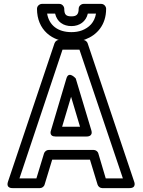

<svg xmlns="http://www.w3.org/2000/svg" viewBox="-20 -941 732 986"><path d="M461 -171H230C219 -171 209 -163 206 -153L167 -25H80L301 -686H388L611 -25H523L485 -153C482 -164 471 -171 461 -171ZM442 -121 481 7C484 17 494 25 505 25H645C683 25 669 -8 669 -8L430 -719C427 -728 417 -736 406 -736H283C274 -736 264 -730 260 -719L21 -8C9 28 45 25 45 25H185C195 25 206 18 209 7L248 -121ZM265 -240H425C427 -240 459 -239 449 -272L369 -538C369 -538 333 -580 321 -538L242 -272C241 -270 230 -240 265 -240ZM299 -290 345 -444 391 -290ZM222 -871H263C273 -828 306 -807 347 -807C389 -807 422 -831 431 -871H473C465 -825 437 -799 401 -785C385 -779 367 -776 347 -776C276 -776 232 -812 222 -871ZM347 -726C372 -726 397 -730 419 -739C477 -761 525 -812 525 -896C525 -907 515 -921 500 -921H409C398 -921 384 -911 384 -896C384 -866 372 -857 347 -857C320 -857 310 -865 310 -896C310 -907 300 -921 285 -921H195C184 -921 170 -911 170 -896C170 -788 247 -726 347 -726Z"/></svg>

Font: Asimov
Style: NarOu
Weight: 500
Designer: Google
Version: Version 2.000980; 2014